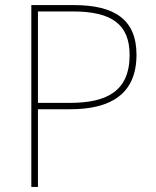

<svg xmlns="http://www.w3.org/2000/svg" viewBox="-20 -785 613 754"><path d="M270 -765H103V-51H129V-356H256C414 -356 516 -415 516 -570C516 -709 429 -765 270 -765ZM266 -740C418 -740 489 -690 489 -569C489 -423 394 -381 254 -381H129V-740Z"/></svg>

Font: Noto Sans Tamil UI Thin
Style: Regular
Weight: 100
Designer: Jelle Bosma - Monotype Design Team
Foundry: Monotype Imaging Inc.
Version: Version 2.004